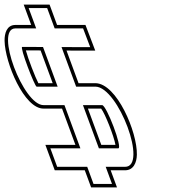

<svg xmlns="http://www.w3.org/2000/svg" viewBox="-187 -775 742 831"><path d="M49.6 -652H132.6H172.6L203.4 -571H163.4L79.3 -571.3L142.5 -400H225.5H226.5C325.2 -398 455.2 -51 353.5 -53H270.5L283 -19L297.7 21H217.7L203 -19L190.5 -53H100.5H60.5L31 -133H71H161L92 -320H2C-86.3 -318 -210.7 -650 -121.4 -652H-120.4H-30.4L-48.1 -700L-62.9 -740H17.1L31.9 -700ZM172 -320 241 -133H324H325C345 -133 274 -320 255 -320ZM62.5 -400 -0.8 -571.6 -90.9 -572C-102.9 -572 -36.5 -400 -28.5 -400H-27.5ZM60 -667 27.6 -755H-84.4L-52 -667H-121.6C-158.1 -666.2 -167.8 -630.2 -167.2 -598.3C-165.5 -503.8 -82.3 -303.1 2.2 -305H81.5L139.4 -148H9.4L50 -38H180L207.3 36H319.3L292 -38H353.3C390.9 -37.3 404.7 -71.6 405.4 -105.2C407.6 -203.6 318.7 -413.1 226.6 -415H152.9L100.9 -556.2L163.4 -556H225.2L182.9 -667ZM193.5 -305H250.7C267.8 -283.5 306.8 -183.8 312.7 -148H251.4ZM41 -415H-21C-34.2 -439.8 -66.3 -523.2 -75.1 -556.9L-11.3 -556.7Z"/></svg>

Font: Nordica Plus
Style: NordicaClassicLightOpOblOl
Weight: 300
Version: Version 1.01